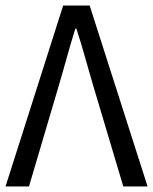

<svg xmlns="http://www.w3.org/2000/svg" viewBox="-20 -676 555 696"><path d="M0 0H85L190 -355C213 -432 229 -495 253 -572H257C282 -495 298 -432 321 -355L427 0H515L305 -656H209Z"/></svg>

Font: Giro Sans Regular
Style: Regular
Weight: 400
Designer: Paul D. Hunt
Foundry: Adobe Systems Incorporated
Version: Version 1.000;PS 1.0;hotconv 1.0.88;makeotf.lib2.5.647800